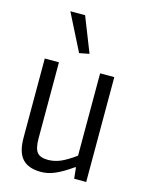

<svg xmlns="http://www.w3.org/2000/svg" viewBox="-121 -873 721 955"><g transform="rotate(15 239.5 -395.0)"><path d="M185 10Q120 10 89 -24Q58 -58 58 -132V-540H131V-148Q131 -97 147 -77Q163 -57 203 -57Q236 -57 267.5 -70.5Q299 -84 343 -116V-540H416V0H354L348 -57H344Q293 -21 256.5 -5.5Q220 10 185 10ZM216 -610 120 -800H196L267 -620Z"/></g></svg>

Font: Encode Sans Compressed
Style: Regular
Weight: 400
Designer: Pablo Impallari, Andres Torresi
Foundry: Pablo Impallari, Andres Torresi
Version: Version 1.000; ttfautohint (v1.00) -l 8 -r 50 -G 200 -x 14 -